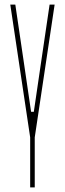

<svg xmlns="http://www.w3.org/2000/svg" viewBox="-20 -820 284 840"><path d="M112 0V-218V-219L25 -800H47L83 -556L116 -331H128L161 -556L197 -800H219L132 -219V-218V0Z"/></svg>

Font: Big Shoulders Display Thin Thin
Style: Regular
Weight: 250
Version: Version 2.002